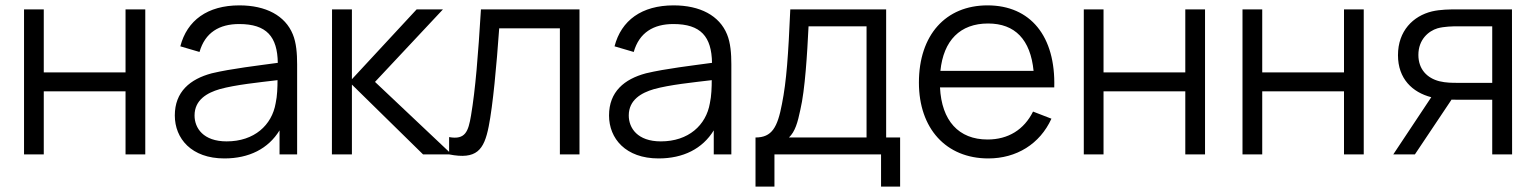

<svg xmlns="http://www.w3.org/2000/svg" viewBox="-20 -575 5721 715"><path d="M143 0V-235H447.5V0H521V-540H447.5V-305.5H143V-540H69.5V0Z M815.5 15C907.5 15 979 -21 1021 -89.5V0H1086.5V-335.5C1086.5 -375.5 1083.5 -415.5 1070.5 -447C1042 -517 970 -555 871.5 -555C752.5 -555 676.5 -499 651.5 -402.5L723 -381.5C743.5 -453.5 796.5 -485.5 870.5 -485.5C973 -485.5 1013 -438.5 1014.5 -341C942.5 -331 841.5 -319.5 768.5 -302C688 -280.5 631 -233.5 631 -145C631 -59 693 15 815.5 15ZM824 -48.5C737 -48.5 704.5 -98 704.5 -145C704.5 -203.5 752 -229.5 798 -243C857.5 -259.5 942.5 -268 1013.5 -276.5C1013.5 -252 1012.5 -217 1006.5 -190.5C992.5 -109 927 -48.5 824 -48.5Z M1290.5 0V-260L1555.5 0H1662.5L1376.5 -270L1629.5 -540H1531.5L1290.5 -280V-540H1216.5L1216 0Z M1652.5 0C1754.5 20 1782.5 -15.5 1800 -104.5C1815.5 -183 1829 -328.5 1839 -469.5H2065V0H2138V-540H1771C1760.5 -368.5 1750.5 -242 1734 -144.5C1724 -85.5 1713 -53.5 1652.5 -64.5Z M2432.5 15C2524.5 15 2596 -21 2638 -89.5V0H2703.5V-335.5C2703.5 -375.5 2700.5 -415.5 2687.5 -447C2659 -517 2587 -555 2488.5 -555C2369.5 -555 2293.5 -499 2268.5 -402.5L2340 -381.5C2360.5 -453.5 2413.5 -485.5 2487.5 -485.5C2590 -485.5 2630 -438.5 2631.5 -341C2559.5 -331 2458.5 -319.5 2385.5 -302C2305 -280.5 2248 -233.5 2248 -145C2248 -59 2310 15 2432.5 15ZM2441 -48.5C2354 -48.5 2321.5 -98 2321.5 -145C2321.5 -203.5 2369 -229.5 2415 -243C2474.5 -259.5 2559.5 -268 2630.5 -276.5C2630.5 -252 2629.5 -217 2623.5 -190.5C2609.5 -109 2544 -48.5 2441 -48.5Z M2864 120V0H3261V120H3332V-63H3280V-540H2923C2915.5 -369.5 2909 -273 2892 -188C2875.5 -100.5 2854.5 -63 2793.5 -63V120ZM2918 -63C2941 -85 2950.5 -118.5 2960.5 -166.5C2978 -240.5 2986 -375.5 2991 -477H3207V-63Z M3660.5 15C3765 15 3852.5 -38.5 3895.5 -133L3827 -159.5C3793.5 -92 3734.5 -55.5 3657.5 -55.5C3550 -55.5 3486.5 -125.5 3480.5 -249.5H3906C3911.5 -440 3817.5 -555 3657.5 -555C3501.5 -555 3402 -444.5 3402 -267.5C3402 -96.5 3503 15 3660.5 15ZM3659.5 -487.5C3760 -487.5 3817.5 -427.5 3829 -311H3482C3493.5 -424.5 3555.5 -487.5 3659.5 -487.5Z M4089.5 0V-235H4394V0H4467.5V-540H4394V-305.5H4089.5V-540H4016V0Z M4680.5 0V-235H4985V0H5058.5V-540H4985V-305.5H4680.5V-540H4607V0Z M5249 0 5385.5 -204C5394 -203.5 5402.5 -203.5 5411 -203.5H5537V0H5611L5610.5 -540H5404C5380 -540 5344.5 -540 5312.5 -532.5C5242.5 -515.5 5186 -460 5186 -369.5C5186 -281.5 5240 -231 5310 -213L5168.5 0ZM5407 -266.5C5389.5 -266.5 5364 -266.5 5340 -272.5C5295 -284 5262 -316.5 5262 -370.5C5262 -428 5300 -459.5 5333 -469.5C5358 -476.5 5390.5 -477 5407 -477H5537V-266.5Z"/></svg>

Font: Manrope
Style: Regular
Weight: 400
Designer: Mikhail Sharanda
Foundry: Mikhail Sharanda
Version: Version 4.505